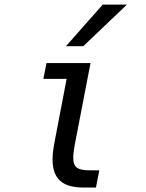

<svg xmlns="http://www.w3.org/2000/svg" viewBox="-20 -825 642 847"><path d="M271 -621.1H347.2L540 -804.7H433.1ZM349.6 2.4H403.3L418 -73.7H375C323.2 -73.7 303.2 -85.9 303.2 -129.4C303.2 -145.5 305.7 -165.5 310.5 -190.4L379.4 -546.9H185.1L171.4 -477.1H273.9L220.2 -195.8C214.8 -168 211.9 -143.1 211.9 -121.6C211.9 -35.6 255.4 2.4 349.6 2.4Z"/></svg>

Font: Hack
Style: Oblique
Weight: 400
Italic angle: -12°
Monospace: yes
Designer: Christopher Simpkins
Foundry: Christopher Simpkins
Version: Version 2.010